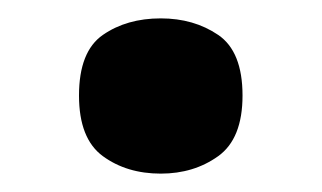

<svg xmlns="http://www.w3.org/2000/svg" viewBox="-20 -459 350 209"><path d="M155 -270Q118 -270 92 -289Q66 -308 66 -355Q66 -403 92 -421Q118 -439 155 -439Q191 -439 217.5 -421Q244 -403 244 -355Q244 -308 217.5 -289Q191 -270 155 -270Z"/></svg>

Font: Noto Serif Tibetan ExtraBold
Style: Regular
Weight: 800
Version: Version 2.103